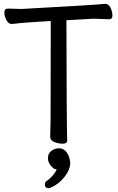

<svg xmlns="http://www.w3.org/2000/svg" viewBox="-20 -736 617 1006"><path d="M235 250Q215 250 215 230Q215 220 223 213Q242 201 257.5 182Q273 163 277 151Q263 151 255 141Q231 119 231 93.5Q231 68 249 54.5Q267 41 290 41Q313 41 328.5 61Q344 81 348 116Q348 153 318 191Q288 229 246 247Q240 250 235 250ZM332 0Q332 17 309 17Q286 17 264.5 8Q243 -1 243 -18L245 -107L246 -626Q97 -617 76 -614Q55 -611 40 -610.5Q25 -610 14 -630Q3 -650 3 -670.5Q3 -691 22 -691L93 -689Q494 -711 531 -716Q549 -716 559 -695.5Q569 -675 569 -655Q569 -635 551 -635L471 -638L328 -630Q329 -106 332 0Z"/></svg>

Font: LXGW WenKai Lite
Style: Bold
Weight: 700
Designer: LXGW / Fontworks Inc.
Foundry: LXGW / Fontworks Inc.
Version: Version 1.330;April 28, 2024